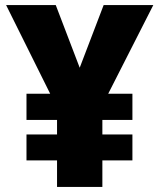

<svg xmlns="http://www.w3.org/2000/svg" viewBox="-20 -734 626 754"><path d="M293 -468 199 -714H4L177 -366H84V-263H204V-206H84V-104H204V0H382V-104H500V-206H382V-263H500V-366H405L582 -714H387Z"/></svg>

Font: Noto Sans Gurmukhi Black
Style: Regular
Weight: 900
Designer: Jelle Bosma - Monotype Design Team
Foundry: Monotype Imaging Inc.
Version: Version 2.004